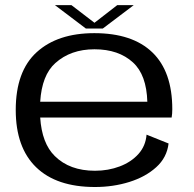

<svg xmlns="http://www.w3.org/2000/svg" viewBox="-20 -725 758 750"><path d="M351 5.5Q200.5 5.5 121 -71.8Q41.5 -149 41.5 -295.5Q41.5 -446.5 123.2 -521Q205 -595.5 348.5 -595.5Q497 -595.5 575 -520.5Q653 -445.5 653 -298.5Q653 -280 650.5 -266H137Q143.5 -165 194 -115.5Q252 -58 351 -58Q403 -58 447.8 -75Q492.5 -92 520.8 -123.5Q549 -155 552.5 -199L638.5 -164.5Q632 -109.5 590.2 -71.8Q548.5 -34 485.2 -14.2Q422 5.5 351 5.5ZM137 -327.5H555.5Q552.5 -432.5 499.5 -481Q443.5 -532.5 349 -532.5Q256 -532.5 196 -478.5Q143.5 -431.5 137 -327.5ZM315.5 -613.5 194.5 -705H259L349 -636L438 -705H502.5L381.5 -613.5Z"/></svg>

Font: Anybody ExtraExpanded
Style: Regular
Weight: 400
Width: 8
Designer: Tyler Finck
Foundry: Etcetera Type Company
Version: Version 1.010; ttfautohint (v1.8.3) -l 8 -r 50 -G 200 -x 14 